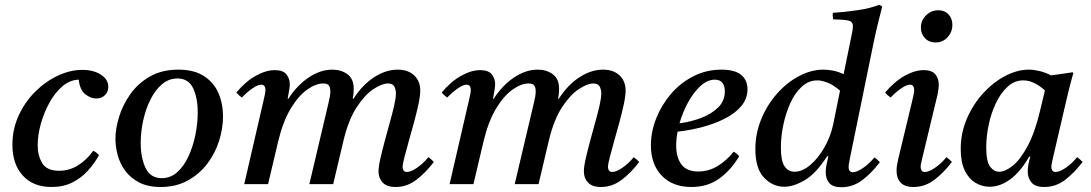

<svg xmlns="http://www.w3.org/2000/svg" viewBox="-20 -772 4574 805"><path d="M196 12Q119 12 75.5 -36Q32 -84 32 -165Q32 -230 58 -287Q84 -344 127 -387Q170 -430 222 -454.5Q274 -479 325 -479Q372 -479 403 -459Q434 -439 434 -408Q434 -387 420 -373Q406 -359 383 -359Q361 -359 338 -376.5Q315 -394 310 -438Q273 -437 241.5 -410Q210 -383 187 -341Q164 -299 151 -252Q138 -205 138 -163Q138 -120 157 -88Q176 -56 228 -56Q271 -56 307.5 -79Q344 -102 371 -140Q387 -132 395 -121Q376 -87 348.5 -56.5Q321 -26 283.5 -7Q246 12 196 12Z M915 -284Q915 -233 898.5 -181Q882 -129 849 -85.5Q816 -42 767 -15Q718 12 654 12Q600 12 563.5 -7Q527 -26 505 -56Q483 -86 473.5 -121.5Q464 -157 464 -190Q464 -233 479.5 -283Q495 -333 527 -378Q559 -423 609 -451.5Q659 -480 728 -480Q793 -480 834.5 -453.5Q876 -427 895.5 -382.5Q915 -338 915 -284ZM809 -300Q809 -362 789.5 -402.5Q770 -443 724 -443Q688 -443 659.5 -419Q631 -395 611 -355Q591 -315 580.5 -267.5Q570 -220 570 -172Q570 -110 590.5 -67.5Q611 -25 658 -25Q695 -25 723 -50Q751 -75 770 -116Q789 -157 799 -205.5Q809 -254 809 -300Z M1639 12Q1602 12 1584.5 -6.5Q1567 -25 1567 -53Q1567 -73 1574.5 -106Q1582 -139 1592.5 -178.5Q1603 -218 1614 -257Q1625 -296 1632.5 -328.5Q1640 -361 1640 -380Q1640 -396 1633.5 -409Q1627 -422 1606 -422Q1582 -422 1546 -398.5Q1510 -375 1475.5 -322.5Q1441 -270 1420 -182L1377 0H1277L1357 -339Q1361 -355 1363 -367Q1365 -379 1365 -389Q1365 -405 1359 -413.5Q1353 -422 1335 -422Q1304 -422 1267.5 -396Q1231 -370 1199 -317Q1167 -264 1147 -182L1104 0H1004L1086 -355Q1093 -384 1093 -393Q1093 -417 1075 -417Q1061 -417 1038.5 -401.5Q1016 -386 994 -363Q987 -368 981.5 -373Q976 -378 971 -384Q1009 -430 1052 -454Q1095 -478 1132 -478Q1167 -478 1181 -460Q1195 -442 1195 -419Q1195 -411 1192.5 -394.5Q1190 -378 1186 -358H1189Q1225 -414 1274 -447Q1323 -480 1373 -480Q1411 -480 1437 -460.5Q1463 -441 1463 -401Q1463 -394 1462.5 -385Q1462 -376 1459 -358H1462Q1500 -417 1549 -448.5Q1598 -480 1647 -480Q1691 -480 1716.5 -456Q1742 -432 1742 -392Q1742 -370 1734.5 -335Q1727 -300 1716 -259.5Q1705 -219 1694 -180.5Q1683 -142 1675.5 -112.5Q1668 -83 1668 -71Q1668 -64 1672 -57.5Q1676 -51 1686 -51Q1703 -51 1729 -69Q1755 -87 1776 -113Q1789 -104 1799 -93Q1765 -48 1725.5 -18Q1686 12 1639 12Z M2500 12Q2463 12 2445.5 -6.5Q2428 -25 2428 -53Q2428 -73 2435.5 -106Q2443 -139 2453.5 -178.5Q2464 -218 2475 -257Q2486 -296 2493.5 -328.5Q2501 -361 2501 -380Q2501 -396 2494.5 -409Q2488 -422 2467 -422Q2443 -422 2407 -398.5Q2371 -375 2336.5 -322.5Q2302 -270 2281 -182L2238 0H2138L2218 -339Q2222 -355 2224 -367Q2226 -379 2226 -389Q2226 -405 2220 -413.5Q2214 -422 2196 -422Q2165 -422 2128.5 -396Q2092 -370 2060 -317Q2028 -264 2008 -182L1965 0H1865L1947 -355Q1954 -384 1954 -393Q1954 -417 1936 -417Q1922 -417 1899.5 -401.5Q1877 -386 1855 -363Q1848 -368 1842.5 -373Q1837 -378 1832 -384Q1870 -430 1913 -454Q1956 -478 1993 -478Q2028 -478 2042 -460Q2056 -442 2056 -419Q2056 -411 2053.5 -394.5Q2051 -378 2047 -358H2050Q2086 -414 2135 -447Q2184 -480 2234 -480Q2272 -480 2298 -460.5Q2324 -441 2324 -401Q2324 -394 2323.5 -385Q2323 -376 2320 -358H2323Q2361 -417 2410 -448.5Q2459 -480 2508 -480Q2552 -480 2577.5 -456Q2603 -432 2603 -392Q2603 -370 2595.5 -335Q2588 -300 2577 -259.5Q2566 -219 2555 -180.5Q2544 -142 2536.5 -112.5Q2529 -83 2529 -71Q2529 -64 2533 -57.5Q2537 -51 2547 -51Q2564 -51 2590 -69Q2616 -87 2637 -113Q2650 -104 2660 -93Q2626 -48 2586.5 -18Q2547 12 2500 12Z M3114 -398Q3114 -359 3089 -328.5Q3064 -298 3021.5 -276Q2979 -254 2927 -240Q2875 -226 2821 -220Q2815 -189 2815 -162Q2815 -112 2837 -82.5Q2859 -53 2908 -53Q2951 -53 2989 -76Q3027 -99 3056 -136Q3072 -127 3079 -117Q3045 -59 2996 -23.5Q2947 12 2879 12Q2800 12 2754.5 -35.5Q2709 -83 2709 -163Q2709 -219 2731 -275Q2753 -331 2792.5 -377.5Q2832 -424 2886.5 -452Q2941 -480 3005 -480Q3061 -480 3087.5 -458Q3114 -436 3114 -398ZM2829 -255Q2876 -261 2919.5 -277.5Q2963 -294 2991 -321.5Q3019 -349 3019 -389Q3019 -411 3009 -424.5Q2999 -438 2977 -438Q2946 -438 2917 -411.5Q2888 -385 2865 -343Q2842 -301 2829 -255Z M3453 -117H3448Q3401 -44 3354 -16.5Q3307 11 3268 11Q3220 11 3183.5 -27Q3147 -65 3147 -147Q3147 -212 3171.5 -272Q3196 -332 3237.5 -379Q3279 -426 3330 -453Q3381 -480 3433 -480Q3453 -480 3474.5 -475.5Q3496 -471 3517 -461L3549 -617Q3552 -631 3554 -643Q3556 -655 3556 -662Q3556 -681 3538.5 -685.5Q3521 -690 3473 -691Q3472 -698 3471.5 -704.5Q3471 -711 3472 -718Q3526 -722 3577.5 -729.5Q3629 -737 3666 -752L3679 -745Q3669 -708 3658.5 -664Q3648 -620 3637 -565L3544 -111Q3543 -104 3540.5 -92.5Q3538 -81 3538 -72Q3538 -50 3556 -50Q3573 -50 3599 -68Q3625 -86 3646 -112Q3659 -103 3669 -92Q3635 -47 3595.5 -17Q3556 13 3508 13Q3472 13 3457 -4.5Q3442 -22 3442 -51Q3442 -65 3445 -80Q3448 -95 3453 -117ZM3473 -249 3502 -392Q3473 -417 3448.5 -426Q3424 -435 3407 -435Q3370 -435 3341 -408Q3312 -381 3293 -338.5Q3274 -296 3264 -247Q3254 -198 3254 -154Q3254 -97 3269.5 -74.5Q3285 -52 3311 -52Q3344 -52 3377 -80Q3410 -108 3436 -153Q3462 -198 3473 -249Z M3948 -113Q3961 -104 3971 -93Q3937 -48 3897.5 -18Q3858 12 3810 12Q3773 12 3756 -6.5Q3739 -25 3739 -56Q3739 -67 3741 -79.5Q3743 -92 3746 -105L3806 -355Q3813 -384 3813 -393Q3813 -417 3795 -417Q3781 -417 3758.5 -401.5Q3736 -386 3714 -363Q3707 -368 3701.5 -373Q3696 -378 3691 -384Q3731 -431 3773.5 -454.5Q3816 -478 3853 -478Q3887 -478 3901.5 -460.5Q3916 -443 3916 -417Q3916 -408 3914.5 -397.5Q3913 -387 3911 -376L3847 -110Q3846 -103 3843 -92.5Q3840 -82 3840 -72Q3840 -63 3844 -57Q3848 -51 3858 -51Q3875 -51 3901 -69Q3927 -87 3948 -113ZM3902 -594Q3875 -594 3858 -612Q3841 -630 3841 -656Q3841 -686 3862.5 -707.5Q3884 -729 3914 -729Q3941 -729 3957 -711.5Q3973 -694 3973 -668Q3973 -638 3953 -616Q3933 -594 3902 -594Z M4129 11Q4098 11 4070 -5.5Q4042 -22 4025 -57Q4008 -92 4008 -147Q4008 -215 4034 -275Q4060 -335 4102 -381Q4144 -427 4194.5 -453.5Q4245 -480 4294 -480Q4313 -480 4337 -474.5Q4361 -469 4387 -456Q4408 -459 4430.5 -462Q4453 -465 4477 -469L4480 -465Q4468 -423 4459 -385.5Q4450 -348 4441 -309L4395 -111Q4394 -104 4391 -93Q4388 -82 4388 -72Q4388 -63 4392 -57Q4396 -51 4406 -51Q4423 -51 4449 -69Q4475 -87 4496 -113Q4509 -104 4519 -93Q4485 -48 4446 -18Q4407 12 4358 12Q4321 12 4305 -6.5Q4289 -25 4289 -53Q4289 -80 4300 -115H4295Q4258 -51 4215.5 -20Q4173 11 4129 11ZM4361 -393Q4340 -412 4317 -423.5Q4294 -435 4270 -435Q4233 -435 4204 -408Q4175 -381 4155 -338.5Q4135 -296 4125 -247.5Q4115 -199 4115 -155Q4115 -95 4131 -73.5Q4147 -52 4169 -52Q4195 -52 4226.5 -77.5Q4258 -103 4288.5 -159.5Q4319 -216 4341 -309Z"/></svg>

Font: Tiro Devanagari Sanskrit
Style: Italic
Weight: 400
Italic angle: -11°
Designer: Devanagari: John Hudson & Fiona Ross, assisted by Paul Hanslow. Latin: John Hudson with Paul Hanslow, assisted by Kaja S
Foundry: Tiro Typeworks Ltd.
Version: Version 1.52